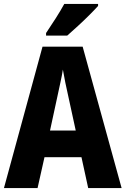

<svg xmlns="http://www.w3.org/2000/svg" viewBox="-20 -951 635 971"><path d="M426 0 392 -156H205L170 0H0L195 -715H398L595 0ZM326 -461Q318 -496 310.5 -532.5Q303 -569 298 -599Q294 -572 285 -531.5Q276 -491 270 -462L233 -291H363ZM476 -921Q460 -903 432.5 -875.5Q405 -848 374.5 -820Q344 -792 320 -771H213V-784Q238 -821 262.5 -859.5Q287 -898 305 -931H476Z"/></svg>

Font: Noto Sans Kannada Condensed ExtraBold
Style: Regular
Weight: 800
Width: 3
Designer: Jelle Bosma - Monotype Design Team
Foundry: Monotype Imaging Inc.
Version: Version 2.005; ttfautohint (v1.8.4.7-5d5b)